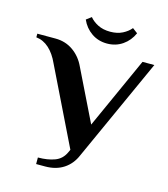

<svg xmlns="http://www.w3.org/2000/svg" viewBox="-152 -914 891 1019"><g transform="rotate(15 293.5 -405.0)"><path d="M142 -26Q195 -26 234 -40.5Q273 -55 291 -95L298 -110L93 -530Q71 -579 39.5 -607.5Q8 -636 -31 -640V-660H69Q124 -660 166.5 -630Q209 -600 232 -550L370 -268L547 -660H612L356 -95Q335 -45 293 -17.5Q251 10 192 10H142ZM198 -799 226 -820Q243 -799 271.5 -784.5Q300 -770 339 -770Q378 -770 406.5 -784.5Q435 -799 452 -820L480 -799Q461 -756 424 -730.5Q387 -705 339 -705Q291 -705 254 -730.5Q217 -756 198 -799Z"/></g></svg>

Font: Philosopher
Style: Bold
Weight: 700
Designer: Jovanny Lemonad
Foundry: Jovanny Lemonad
Version: Version 2.000